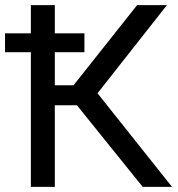

<svg xmlns="http://www.w3.org/2000/svg" viewBox="-24 -731 697 751"><path d="M276.9 -319.3 534.2 0H648.9L357.4 -366.2L628.9 -710.9H512.2L263.7 -397.5H190.4V-526.9H306.2V-600.6H190.4V-710.9H96.7V-600.6H-4.4V-526.9H96.7V0H190.4V-319.3Z"/></svg>

Font: Roboto1
Style: rg
Weight: 400
Designer: Google
Version: Version 2.137; 2017